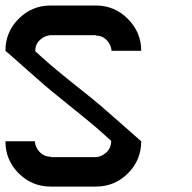

<svg xmlns="http://www.w3.org/2000/svg" viewBox="-20 -687 707 707"><path d="M108.3 -166.7Q110 -144.2 126.2 -127.1Q142.5 -110 166.7 -110V-108.3H333.3Q355 -110 372.1 -126.2Q389.2 -142.5 389.2 -166.7H390.8Q362.5 -193.3 331.2 -220Q300 -246.7 254.6 -282.9Q209.2 -319.2 192.5 -333.3Q153.3 -364.2 84.2 -425.8Q15 -487.5 0 -500Q0 -569.2 48.8 -617.9Q97.5 -666.7 166.7 -666.7H333.3Q401.7 -666.7 450.8 -617.5Q500 -568.3 500 -500H390.8Q389.2 -521.7 373.3 -538.8Q357.5 -555.8 333.3 -555.8V-557.5H166.7Q144.2 -555.8 127.1 -540Q110 -524.2 110 -500H108.3Q136.7 -473.3 167.9 -446.7Q199.2 -420 245 -383.3Q290.8 -346.7 307.5 -333.3Q346.7 -302.5 415.8 -240.8Q485 -179.2 500 -166.7Q500 -97.5 451.2 -48.8Q402.5 0 333.3 0H166.7Q97.5 0 48.8 -48.8Q0 -97.5 0 -166.7Z"/></svg>

Font: 0xA000-Squareish-Mono
Style: Squareish-Mono-Bold
Weight: 700
Version: Version 0.1